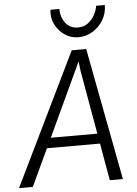

<svg xmlns="http://www.w3.org/2000/svg" viewBox="-87 -1033 769 1081"><g transform="rotate(-5 297.0 -492.5)"><path d="M54 0H-24L339 -747H421L563 0H489L452 -210H152ZM345 -623 179 -267H442L379 -625L372 -681ZM384 -817Q340.5 -817 305.5 -841.2Q270.5 -865.5 252 -904Q233.5 -942.5 240 -985H290Q290 -939.5 315.2 -905.8Q340.5 -872 386 -872Q418 -872 441.8 -889.2Q465.5 -906.5 479.8 -932.5Q494 -958.5 498 -985H547Q547 -938 524 -900Q501 -862 463.8 -839.5Q426.5 -817 384 -817Z"/></g></svg>

Font: Merriweather Sans Variable Regular
Style: Italic
Weight: 300
Italic angle: -8°
Designer: Eben Sorkin
Foundry: Eben Sorkin
Version: Version 2.001